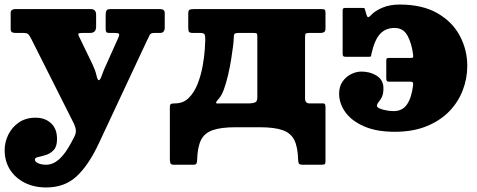

<svg xmlns="http://www.w3.org/2000/svg" viewBox="-30 -560 2101 845"><path d="M-9.5 101Q-9.5 65.5 6.5 32.8Q22.5 0 53 -21Q83.5 -42 126.5 -42Q168 -42 194.5 -17.8Q221 6.5 221 52Q221 85 206.2 100.5Q191.5 116 172.2 122Q153 128 138.2 131Q123.5 134 123.5 142Q123.5 152 138 158.5Q152.5 165 173.5 165Q203 165 230.2 141Q257.5 117 285 65L297.5 41Q305 26.5 303.8 13Q302.5 -0.5 295.5 -15.5L107.5 -389Q99.5 -405 93.8 -410Q88 -415 73 -415H39.5Q28.5 -415 22.8 -418.2Q17 -421.5 17 -432V-505Q17 -512 22.8 -516Q28.5 -520 35.5 -520H369.5Q393 -520 393 -495V-442.5Q393 -415 366.5 -415H335Q319.5 -415 316 -412.8Q312.5 -410.5 317.5 -400L377.5 -276Q389 -252 394.2 -229.5Q399.5 -207 404.5 -207Q410 -207 415.5 -221.2Q421 -235.5 427.5 -253L492.5 -398Q496.5 -409 492.8 -412Q489 -415 473 -415H451.5Q440.5 -415 437.8 -419Q435 -423 435 -433V-495Q435 -508 439 -514Q443 -520 455.5 -520H674.5Q695 -520 695 -503V-440Q695 -415 674.5 -415H649Q632 -415 628.2 -405.2Q624.5 -395.5 618 -384L404.5 72Q360 167 307.2 216Q254.5 265 173.5 265Q120 265 78.8 244.2Q37.5 223.5 14 186.5Q-9.5 149.5 -9.5 101Z M1312.5 -397V-127Q1312.5 -105 1331.5 -105H1391.5Q1398.5 -105 1400.5 -100.5Q1402.5 -96 1402.5 -89V149.5Q1402.5 160.5 1398.8 162.8Q1395 165 1383.5 165H1301.5Q1287.5 165 1285 159.2Q1282.5 153.5 1282 141.5Q1280.5 87 1265.2 56.2Q1250 25.5 1213.8 12.8Q1177.5 0 1112.5 0H1007.5Q942 0 905.5 13Q869 26 854 57.5Q839 89 837.5 144.5Q837 156 834.2 160.5Q831.5 165 818.5 165H734.5Q722 165 719.8 157.8Q717.5 150.5 717.5 139.5V-91Q717.5 -99 722 -102Q726.5 -105 740.5 -105Q777 -105 801.2 -129.5Q825.5 -154 840 -191.5Q854.5 -229 861.8 -269Q869 -309 871.2 -341Q873.5 -373 873.5 -385.5Q873.5 -402.5 870.2 -408.8Q867 -415 850 -415H821Q805.5 -415 802 -419.5Q798.5 -424 798.5 -440V-500Q798.5 -514.5 804.2 -517.2Q810 -520 823.5 -520H1384.5Q1396 -520 1399.2 -517.2Q1402.5 -514.5 1402.5 -503V-436Q1402.5 -423 1396.8 -419Q1391 -415 1381.5 -415H1331.5Q1319.5 -415 1316 -412.2Q1312.5 -409.5 1312.5 -397ZM1021 -415Q1005 -415 1001.8 -410.2Q998.5 -405.5 998.5 -389Q998.5 -380.5 995.5 -355.2Q992.5 -330 987 -296.5Q981.5 -263 973.5 -228.8Q965.5 -194.5 955.5 -167Q945.5 -139.5 934 -127Q921 -112.5 921 -108.2Q921 -104 929 -104.5Q937 -105 948 -105H1068.5Q1081.5 -105 1092 -109Q1102.5 -113 1102.5 -130V-398Q1102.5 -408 1100.8 -411.5Q1099 -415 1087.5 -415Z M2026.5 -270Q2026.5 -214 2006.2 -161.8Q1986 -109.5 1946 -68.8Q1906 -28 1846.2 -4Q1786.5 20 1707.5 20Q1626.5 20 1572 -4Q1517.5 -28 1490 -66.2Q1462.5 -104.5 1462.5 -148Q1462.5 -179.5 1477.8 -201.2Q1493 -223 1515.8 -234Q1538.5 -245 1560.5 -245Q1599.5 -245 1628.5 -226.2Q1657.5 -207.5 1657.5 -172Q1657.5 -146.5 1650.5 -132.8Q1643.5 -119 1636.2 -110.8Q1629 -102.5 1629 -94Q1629 -87.5 1641.5 -82.2Q1654 -77 1671.2 -74Q1688.5 -71 1702.5 -71Q1741 -71 1761.2 -100.5Q1781.5 -130 1788 -184.5Q1789 -195.5 1786 -198Q1783 -200.5 1774.5 -200.5H1683Q1675 -200.5 1672.5 -203.8Q1670 -207 1670 -215.5V-294Q1670 -302.5 1673.8 -303.8Q1677.5 -305 1685.5 -305H1775Q1786.5 -305 1787.8 -307.5Q1789 -310 1788 -320Q1782 -369 1763.5 -403Q1745 -437 1706.5 -437Q1667.5 -437 1643.2 -411.2Q1619 -385.5 1605 -324.5Q1603 -316.5 1603 -313.2Q1603 -310 1593 -310H1492.5Q1484 -310 1481 -312.5Q1478 -315 1478 -323V-515.5Q1478 -525 1488 -525H1566.5Q1573.5 -525 1574.5 -523.2Q1575.5 -521.5 1577 -516L1581.5 -499.5Q1585.5 -485.5 1589.5 -484.5Q1593.5 -483.5 1601 -491.5Q1620 -512.5 1653 -526.2Q1686 -540 1728.5 -540Q1829 -540 1895.2 -501.8Q1961.5 -463.5 1994 -401.8Q2026.5 -340 2026.5 -270Z"/></svg>

Font: Besley* Fatface
Style: Regular
Weight: 900
Designer: Owen Earl
Foundry: indestructible type*
Version: Version 3.000; ttfautohint (v1.8.3)